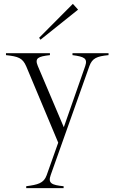

<svg xmlns="http://www.w3.org/2000/svg" viewBox="-20 -776 594 996"><path d="M116 190V200H310V190C247 184 228 174 243 132L444 -434C459 -474 482 -484 543 -490V-500H356V-490C416 -482 436 -474 422 -433L311 -116L176 -434C159 -475 178 -483 239 -490V-500H11V-490C74 -483 97 -476 116 -432L282 -36L222 133C207 175 176 182 116 190ZM385 -726 358 -756 183 -580 190 -570Z"/></svg>

Font: Sprat Condensed Light
Style: Regular
Weight: 300
Width: 3
Designer: Ethan Nakache
Foundry: Collletttivo
Version: Version 2.000;Glyphs 3.2 (3217)